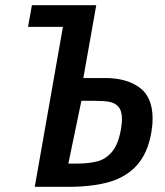

<svg xmlns="http://www.w3.org/2000/svg" viewBox="-20 -723 640 743"><path d="M223.5 -619H88.5L103.5 -703H352.5L302.5 -421H388Q469.5 -421 520 -384.2Q570.5 -347.5 570.5 -264Q570.5 -238 565.5 -209.5Q551.5 -130 510.2 -84Q469 -38 403.5 -19Q338 0 243.5 0H114.5ZM276 -90Q325.5 -90 358.2 -99Q391 -108 414.5 -136.8Q438 -165.5 448 -222.5Q452 -246.5 452 -261.5Q452 -294 438.5 -309.5Q425 -325 402.8 -329Q380.5 -333 341 -333H295L244.5 -90Z"/></svg>

Font: JuliaMono BoldItalic
Style: Regular
Weight: 700
Italic angle: -9°
Monospace: yes
Designer: cormullion
Foundry: corm
Version: Version 0.049; ttfautohint (v1.8.4)